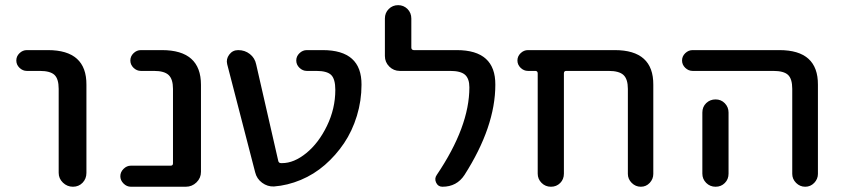

<svg xmlns="http://www.w3.org/2000/svg" viewBox="-20 -710 3197 730"><path d="M82 -440.4Q66.4 -440.4 54.2 -452.1Q42 -463.9 42 -480Q42 -496.1 54.2 -507.8Q66.4 -519.5 82 -519.5H162.1Q309.6 -519.5 308.6 -387.7V-52.7Q308.6 -30.3 293.9 -15.1Q279.3 0 257.3 0Q235.4 0 219.2 -15.6Q203.1 -31.2 203.1 -52.7V-372.1Q203.1 -410.2 187 -425.3Q170.9 -440.4 130.9 -440.4Z M477.5 0Q461.9 0 449.7 -12.2Q437.5 -24.4 437.5 -40Q437.5 -55.7 449.7 -67.9Q461.9 -80.1 477.5 -80.1H628.9Q637.7 -80.1 637.7 -88.9V-372.1Q637.7 -409.2 621.1 -424.8Q604.5 -440.4 565.4 -440.4H515.6Q500 -440.4 487.8 -452.1Q475.6 -463.9 475.6 -480Q475.6 -496.1 487.8 -507.8Q500 -519.5 515.6 -519.5H595.7Q744.1 -519.5 744.1 -387.7V-56.6Q744.1 -33.2 727.1 -16.6Q710 0 686.5 0Z M950.2 -54.7 843.8 -465.8Q838.9 -485.4 851.6 -502.4Q864.3 -519.5 885.7 -519.5Q911.1 -519.5 930.2 -504.4Q949.2 -489.3 954.1 -464.8L1038.1 -97.7Q1040 -89.8 1048.8 -89.8H1052.7Q1097.7 -89.8 1144.5 -127.9Q1191.4 -166 1223.1 -231.4Q1254.9 -296.9 1254.9 -368.2Q1254.9 -409.2 1239.3 -424.8Q1223.6 -440.4 1182.6 -440.4H1146.5Q1130.9 -440.4 1118.7 -452.1Q1106.4 -463.9 1106.4 -480Q1106.4 -496.1 1118.7 -507.8Q1130.9 -519.5 1146.5 -519.5H1207Q1355.5 -519.5 1354.5 -387.7Q1354.5 -327.1 1336.9 -269.5Q1319.3 -211.9 1288.1 -165.5Q1256.8 -119.1 1215.3 -83Q1173.8 -46.9 1123.5 -25.9Q1073.2 -4.9 1021.5 -1Q997.1 0 976.6 -15.1Q956.1 -30.3 950.2 -54.7Z M1500 -440.4Q1476.6 -440.4 1460 -457Q1443.4 -473.6 1443.4 -497.1V-639.6Q1443.4 -661.1 1458 -675.8Q1472.7 -690.4 1493.7 -690.4Q1514.6 -690.4 1529.3 -675.8Q1543.9 -661.1 1543.9 -639.6V-529.3Q1543.9 -520.5 1552.7 -519.5H1716.8Q1864.3 -519.5 1863.3 -387.7Q1863.3 -228.5 1746.1 -44.9Q1716.8 0 1662.1 0Q1645.5 0 1638.2 -15.6Q1630.9 -31.2 1640.6 -44.9Q1764.6 -228.5 1764.6 -377.9Q1764.6 -411.1 1748 -425.8Q1731.4 -440.4 1691.4 -440.4Z M1987.3 -440.4Q1971.7 -440.4 1959.5 -452.1Q1947.3 -463.9 1947.3 -480Q1947.3 -496.1 1959.5 -507.8Q1971.7 -519.5 1987.3 -519.5H2317.4Q2464.8 -519.5 2463.9 -387.7V-48.8Q2463.9 -29.3 2450.2 -14.6Q2436.5 0 2416.5 0Q2396.5 0 2381.8 -14.6Q2367.2 -29.3 2367.2 -48.8V-372.1Q2367.2 -409.2 2350.6 -424.8Q2334 -440.4 2293.9 -440.4H2132.8Q2124 -440.4 2124 -430.7V-49.8Q2124 -28.3 2109.9 -14.2Q2095.7 0 2074.7 0Q2053.7 0 2039.1 -14.6Q2024.4 -29.3 2024.4 -49.8V-430.7Q2024.4 -439.5 2016.6 -440.4Z M2650.4 -282.2Q2650.4 -303.7 2665 -317.9Q2679.7 -332 2700.7 -332Q2721.7 -332 2735.8 -317.4Q2750 -302.7 2750 -282.2V-99.6V-49.8Q2750 -28.3 2735.8 -14.2Q2721.7 0 2700.7 0Q2679.7 0 2665 -14.6Q2650.4 -29.3 2650.4 -49.8V-99.6ZM2613.3 -440.4Q2597.7 -440.4 2585.4 -452.1Q2573.2 -463.9 2573.2 -480Q2573.2 -496.1 2585.4 -507.8Q2597.7 -519.5 2613.3 -519.5H2943.4Q3090.8 -519.5 3089.8 -387.7V-48.8Q3089.8 -29.3 3075.7 -14.6Q3061.5 0 3041.5 0Q3021.5 0 3006.8 -14.6Q2992.2 -29.3 2992.2 -48.8V-372.1Q2992.2 -410.2 2976.1 -425.3Q2960 -440.4 2919.9 -440.4Z"/></svg>

Font: Rounded Mgen+ 2p medium
Style: Regular
Weight: 500
Designer: [Source Han Sans]
Ryoko NISHIZUKA  (kana & ideographs); Paul D. Hunt (Latin, Greek & Cyrillic); Wenlong ZHANG  (bopomofo
Version: Version 1.059.20150602